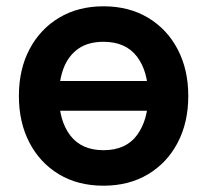

<svg xmlns="http://www.w3.org/2000/svg" viewBox="-20 -575 658 610"><path d="M523.2 -223.2H97.2V-317.7H523.2ZM308.7 15Q227.4 15 167 -21.5Q106.6 -58 73.3 -122.3Q40 -186.6 40 -270.2Q40 -354.8 74 -419Q108 -483.2 168.5 -519.1Q228.9 -555 308.7 -555Q390 -555 450.6 -518.5Q511.2 -482.1 544.7 -417.9Q578.2 -353.7 578.2 -270.2Q578.2 -185.9 544.5 -121.7Q510.8 -57.4 450.1 -21.2Q389.4 15 308.7 15ZM308.7 -97.8Q380.2 -97.8 415.5 -146Q450.7 -194.2 450.7 -270.2Q450.7 -348.6 415 -395.4Q379.3 -442.2 308.7 -442.2Q260.2 -442.2 229 -420.3Q197.8 -398.5 182.6 -359.8Q167.5 -321.2 167.5 -270.2Q167.5 -191.4 203.3 -144.6Q239.2 -97.8 308.7 -97.8Z"/></svg>

Font: Manrope Variable Light
Style: Regular
Weight: 200
Designer: Mikhail Sharanda
Foundry: Mikhail Sharanda
Version: Version 4.505